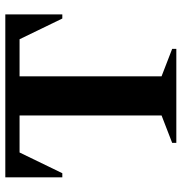

<svg xmlns="http://www.w3.org/2000/svg" viewBox="0 -700 700 741"><g transform="rotate(-90 350.5 -330.0)"><path d="M169 0V-16L275 -57V-605H132L52 -440H36V-660H665V-440H649L569 -605H426V-57L532 -16V0Z"/></g></svg>

Font: Spectral
Style: Bold
Weight: 700
Designer: Jean-Baptiste Levee
Foundry: Production Type
Version: Version 2.001